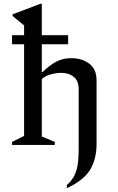

<svg xmlns="http://www.w3.org/2000/svg" viewBox="-20 -770 629 1020"><path d="M202 -45 271 -16V0H44V-16L108 -48V-535H44V-583H108V-635L47 -685V-694L195 -750H202V-583H342V-535H202V-387H206Q244 -424 279 -442.5Q314 -461 358 -461Q416 -461 454.5 -431.5Q493 -402 493 -343V-6Q493 74 459.5 130.5Q426 187 335 230V213Q359 192 372.5 167.5Q386 143 392 108.5Q398 74 398 21V-297Q398 -340 372 -361.5Q346 -383 305 -383Q280 -383 250 -375Q220 -367 202 -350Z"/></svg>

Font: Spectral Medium
Style: Regular
Weight: 500
Designer: Jean-Baptiste Levee
Foundry: Production Type
Version: Version 2.001